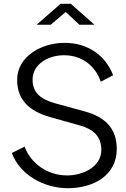

<svg xmlns="http://www.w3.org/2000/svg" viewBox="-20 -976 659 1008"><path d="M336 12C471 12 593 -55 593 -194C593 -300 534 -360 429 -390L272 -433C197 -453 151 -488 151 -557C151 -640 234 -686 316 -686C412 -686 482 -628 509 -547L574 -581C534 -684 443 -751 319 -751C196 -751 70 -679 70 -557C70 -445 142 -390 244 -361L401 -317C471 -297 512 -259 512 -189C512 -101 417 -55 332 -55C229 -55 142 -118 109 -206L42 -173C83 -61 207 12 336 12ZM476 -846 352 -956H298L172 -846H246L325 -913L397 -846Z"/></svg>

Font: Cheyenne Sans Light
Style: Regular
Weight: 300
Designer: The Public Sans project authors (U.S. Web Design System), Libre Franklin designed by Pablo Impallari and Rodrigo Fuenzal
Foundry: The Cheyenne Sans Project Authors
Version: Version 2.007